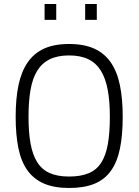

<svg xmlns="http://www.w3.org/2000/svg" viewBox="-20 -926 693 956"><path d="M324 -47Q382 -47 421.5 -63.5Q461 -80 484 -116Q507 -152 517 -208.5Q527 -265 527 -345Q527 -421 516.5 -478Q506 -535 482.5 -573.5Q459 -612 420 -631Q381 -650 324 -650Q267 -650 228 -631Q189 -612 165.5 -574Q142 -536 132 -478.5Q122 -421 122 -345Q122 -268 132 -212Q142 -156 165 -119Q188 -82 227 -64.5Q266 -47 324 -47ZM324 10Q250 10 199 -12Q148 -34 116.5 -78Q85 -122 71.5 -188.5Q58 -255 58 -345Q58 -434 72 -501.5Q86 -569 117.5 -615Q149 -661 199.5 -684Q250 -707 324 -707Q398 -707 449 -684Q500 -661 531.5 -615.5Q563 -570 577 -502Q591 -434 591 -345Q591 -252 577 -185Q563 -118 531.5 -74.5Q500 -31 449 -10.5Q398 10 324 10ZM202 -906H260V-827H202ZM404 -906H462V-827H404Z"/></svg>

Font: Panefresco 250wt
Style: Regular
Weight: 300
Version: Version 1.000